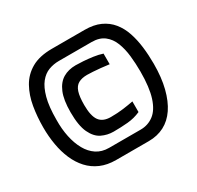

<svg xmlns="http://www.w3.org/2000/svg" viewBox="-156 -913 1123 1094"><g transform="rotate(-30 405.5 -366.0)"><path d="M310 0Q253 0 209 -19Q165 -38 133.5 -72.5Q102 -107 82 -153Q62 -199 52.5 -254Q43 -309 43 -368Q43 -438 54 -503Q65 -568 94 -620Q123 -672 175.5 -702Q228 -732 310 -732H525Q585 -732 627.5 -712.5Q670 -693 698 -658.5Q726 -624 741.5 -578Q757 -532 763.5 -478.5Q770 -425 770 -368Q770 -278 752.5 -209Q735 -140 703.5 -93.5Q672 -47 627 -23.5Q582 0 525 0ZM379 -147Q338 -147 302 -164.5Q266 -182 243.5 -229.5Q221 -277 221 -365Q221 -446 241 -493.5Q261 -541 296.5 -562Q332 -583 380 -583Q400 -583 429.5 -581Q459 -579 491.5 -574.5Q524 -570 551 -561V-491Q523 -495 496 -497.5Q469 -500 447 -501.5Q425 -503 409 -503Q374 -503 351.5 -490.5Q329 -478 319 -447.5Q309 -417 309 -362Q309 -290 332 -258.5Q355 -227 407 -227Q452 -227 489.5 -232Q527 -237 557 -243V-173Q517 -155 472 -151Q427 -147 379 -147ZM310 -80H518Q566 -80 603.5 -108Q641 -136 661.5 -199.5Q682 -263 682 -368Q682 -420 676.5 -470.5Q671 -521 655 -562Q639 -603 607.5 -627.5Q576 -652 525 -652H310Q274 -652 242 -640Q210 -628 185 -597Q160 -566 145 -510.5Q130 -455 130 -368Q129 -308 140 -256Q151 -204 173 -164.5Q195 -125 229 -102.5Q263 -80 310 -80Z"/></g></svg>

Font: Exo Thin
Style: Bold
Weight: 700
Version: Version 2.000